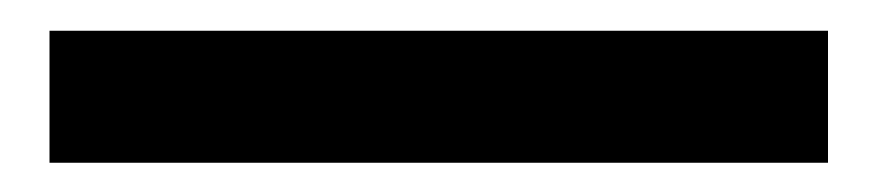

<svg xmlns="http://www.w3.org/2000/svg" viewBox="-20 56 585 128"><path d="M13 164.5V76.5H532V164.5Z"/></svg>

Font: Geologica Roman
Style: Regular
Weight: 400
Designer: Sindre Bremnes, Frode Helland
Foundry: Monokrom Skriftforlag AS
Version: Version 1.010;gftools[0.9.28]